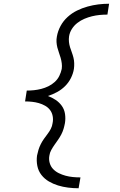

<svg xmlns="http://www.w3.org/2000/svg" viewBox="-20 -853 640 1026"><path d="M400 153Q372 153 344 149.5Q316 146 290 138Q264 130 241 116.5Q218 103 201.5 82Q185 61 179.5 33.5Q174 6 178 -22Q181 -37 185.5 -52Q190 -67 197.5 -82Q205 -97 214.5 -110.5Q224 -124 234 -137Q244 -150 251.5 -164.5Q259 -179 261 -195Q265 -214 261.5 -232.5Q258 -251 247.5 -265Q237 -279 221 -288Q205 -297 187.5 -302Q170 -307 151.5 -309Q133 -311 114 -311L116 -324L123 -369Q142 -369 161.5 -371Q181 -373 200.5 -378Q220 -383 238.5 -392Q257 -401 272.5 -415Q288 -429 297 -447.5Q306 -466 310 -485Q312 -500 310 -515Q308 -530 304 -544Q300 -558 295 -571.5Q290 -585 286.5 -599Q283 -613 282 -628Q281 -643 284 -658Q289 -687 303.5 -714Q318 -741 341 -762Q364 -783 391.5 -796.5Q419 -810 448 -818Q477 -826 505.5 -829.5Q534 -833 563 -833L554 -775Q533 -775 512.5 -773Q492 -771 471.5 -766Q451 -761 431 -752.5Q411 -744 393.5 -730.5Q376 -717 364 -698Q352 -679 349 -658Q347 -644 348.5 -629Q350 -614 354.5 -600Q359 -586 364 -572.5Q369 -559 372.5 -545Q376 -531 376.5 -515.5Q377 -500 375 -485Q371 -460 359 -436Q347 -412 328 -393Q309 -374 285 -361Q261 -348 236 -340Q258 -332 277.5 -319Q297 -306 310.5 -287Q324 -268 327.5 -243.5Q331 -219 327 -195Q324 -179 319.5 -164Q315 -149 307.5 -134.5Q300 -120 290.5 -106.5Q281 -93 271.5 -79.5Q262 -66 254 -51.5Q246 -37 244 -22Q240 -2 245.5 17.5Q251 37 264 50.5Q277 64 294.5 72.5Q312 81 330.5 86Q349 91 369 93Q389 95 410 95Z"/></svg>

Font: Iosevka Slab Light Extended
Style: Italic
Weight: 300
Width: 7
Italic angle: -9°
Monospace: yes
Designer: Belleve Invis
Foundry: Belleve Invis
Version: Version 11.1.0; ttfautohint (v1.8.3)